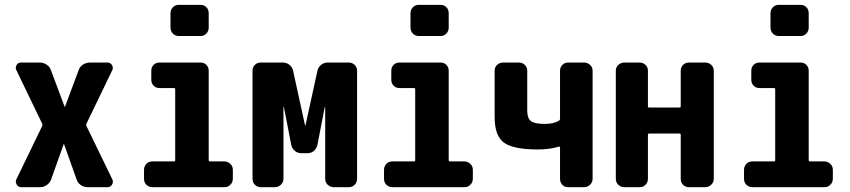

<svg xmlns="http://www.w3.org/2000/svg" viewBox="-20 -780 3540 800"><path d="M448.2 -488.3 339.8 -263.7Q338.9 -259.8 339.8 -255.9L448.2 -32.2Q453.1 -21.5 446.8 -10.7Q440.4 0 427.7 0H345.7Q330.1 0 316.9 -8.8Q303.7 -17.6 298.8 -33.2L247.1 -178.7Q247.1 -179.7 246.1 -179.7Q245.1 -179.7 245.1 -178.7L193.4 -33.2Q188.5 -18.6 175.3 -9.3Q162.1 0 146.5 0H68.4Q56.6 0 49.8 -10.7Q43 -21.5 47.9 -32.2L156.2 -255.9Q157.2 -259.8 156.2 -263.7L47.9 -488.3Q43 -499 49.3 -509.3Q55.7 -519.5 68.4 -519.5H145.5Q161.1 -519.5 174.3 -510.7Q187.5 -502 192.4 -487.3L249 -335.9Q249 -335 250 -335Q251 -335 251 -335.9L307.6 -487.3Q312.5 -502 325.7 -510.7Q338.9 -519.5 355.5 -519.5H427.7Q439.5 -519.5 446.3 -509.3Q453.1 -499 448.2 -488.3Z M724.6 -759.8H815.4Q830.1 -759.8 839.8 -750Q849.6 -740.2 849.6 -724.6V-665Q849.6 -650.4 839.8 -640.1Q830.1 -629.9 815.4 -629.9H724.6Q710 -629.9 700.2 -640.1Q690.4 -650.4 690.4 -665V-724.6Q690.4 -739.3 700.2 -749.5Q710 -759.8 724.6 -759.8ZM915 -107.4Q929.7 -107.4 939.9 -97.2Q950.2 -86.9 950.2 -72.3V-35.2Q950.2 -20.5 939.9 -10.3Q929.7 0 915 0H615.2Q600.6 0 590.3 -9.8Q580.1 -19.5 580.1 -35.2V-72.3Q580.1 -86.9 589.8 -97.2Q599.6 -107.4 615.2 -107.4H705.1Q710 -107.4 710 -112.3V-408.2Q710 -413.1 705.1 -413.1H644.5Q629.9 -413.1 620.1 -422.9Q610.4 -432.6 610.4 -448.2V-485.4Q610.4 -500 620.1 -509.8Q629.9 -519.5 644.5 -519.5H815.4Q830.1 -519.5 839.8 -509.8Q849.6 -500 849.6 -485.4V-112.3Q849.6 -107.4 855.5 -107.4Z M1432.6 -519.5Q1447.3 -519.5 1457.5 -509.8Q1467.8 -500 1467.8 -485.4V-35.2Q1467.8 -20.5 1458 -10.3Q1448.2 0 1432.6 0H1371.1Q1356.4 0 1345.7 -9.8Q1335 -19.5 1335 -35.2V-333Q1335 -334 1334 -334Q1333 -334 1333 -333L1302.7 -176.8Q1299.8 -162.1 1288.6 -151.9Q1277.3 -141.6 1260.7 -141.6H1235.4Q1219.7 -141.6 1208 -151.9Q1196.3 -162.1 1193.4 -176.8L1163.1 -333Q1163.1 -334 1162.1 -334Q1161.1 -334 1161.1 -333V-35.2Q1161.1 -20.5 1150.4 -10.3Q1139.6 0 1125 0H1067.4Q1052.7 0 1042.5 -9.8Q1032.2 -19.5 1032.2 -35.2V-485.4Q1032.2 -500 1042 -509.8Q1051.8 -519.5 1067.4 -519.5H1158.2Q1173.8 -519.5 1186 -509.8Q1198.2 -500 1201.2 -485.4L1251 -257.8Q1251 -256.8 1252 -256.8Q1252.9 -256.8 1252.9 -257.8L1302.7 -485.4Q1305.7 -500 1317.9 -509.8Q1330.1 -519.5 1345.7 -519.5Z M1724.6 -759.8H1815.4Q1830.1 -759.8 1839.8 -750Q1849.6 -740.2 1849.6 -724.6V-665Q1849.6 -650.4 1839.8 -640.1Q1830.1 -629.9 1815.4 -629.9H1724.6Q1710 -629.9 1700.2 -640.1Q1690.4 -650.4 1690.4 -665V-724.6Q1690.4 -739.3 1700.2 -749.5Q1710 -759.8 1724.6 -759.8ZM1915 -107.4Q1929.7 -107.4 1939.9 -97.2Q1950.2 -86.9 1950.2 -72.3V-35.2Q1950.2 -20.5 1939.9 -10.3Q1929.7 0 1915 0H1615.2Q1600.6 0 1590.3 -9.8Q1580.1 -19.5 1580.1 -35.2V-72.3Q1580.1 -86.9 1589.8 -97.2Q1599.6 -107.4 1615.2 -107.4H1705.1Q1710 -107.4 1710 -112.3V-408.2Q1710 -413.1 1705.1 -413.1H1644.5Q1629.9 -413.1 1620.1 -422.9Q1610.4 -432.6 1610.4 -448.2V-485.4Q1610.4 -500 1620.1 -509.8Q1629.9 -519.5 1644.5 -519.5H1815.4Q1830.1 -519.5 1839.8 -509.8Q1849.6 -500 1849.6 -485.4V-112.3Q1849.6 -107.4 1855.5 -107.4Z M2413.1 -519.5Q2427.7 -519.5 2438.5 -509.8Q2449.2 -500 2449.2 -485.4V-35.2Q2449.2 -20.5 2438.5 -10.3Q2427.7 0 2413.1 0H2347.7Q2333 0 2323.2 -9.8Q2313.5 -19.5 2313.5 -35.2V-166Q2313.5 -168 2311 -168.9Q2308.6 -169.9 2307.6 -168.9Q2269.5 -157.2 2220.7 -157.2Q2119.1 -157.2 2080.1 -185.5Q2041 -213.9 2041 -292V-485.4Q2041 -500 2051.3 -509.8Q2061.5 -519.5 2077.1 -519.5H2141.6Q2156.2 -519.5 2166.5 -509.8Q2176.8 -500 2176.8 -485.4V-318.4Q2176.8 -287.1 2192.4 -275.4Q2208 -263.7 2250 -263.7Q2286.1 -263.7 2307.6 -276.4Q2312.5 -278.3 2313.5 -283.2V-485.4Q2313.5 -500 2323.2 -509.8Q2333 -519.5 2347.7 -519.5Z M2918 -519.5Q2932.6 -519.5 2943.4 -509.8Q2954.1 -500 2954.1 -485.4V-35.2Q2954.1 -20.5 2943.4 -10.3Q2932.6 0 2918 0H2850.6Q2835.9 0 2826.2 -9.8Q2816.4 -19.5 2816.4 -35.2V-218.8Q2816.4 -223.6 2810.5 -223.6H2684.6Q2679.7 -223.6 2679.7 -218.8V-35.2Q2679.7 -20.5 2669.9 -10.3Q2660.2 0 2644.5 0H2582Q2567.4 0 2556.6 -9.8Q2545.9 -19.5 2545.9 -35.2V-485.4Q2545.9 -500 2556.6 -509.8Q2567.4 -519.5 2582 -519.5H2644.5Q2659.2 -519.5 2669.4 -509.8Q2679.7 -500 2679.7 -485.4V-335.9Q2679.7 -332 2684.6 -332H2810.5Q2815.4 -332 2816.4 -335.9V-485.4Q2816.4 -500 2826.2 -509.8Q2835.9 -519.5 2850.6 -519.5Z M3224.6 -759.8H3315.4Q3330.1 -759.8 3339.8 -750Q3349.6 -740.2 3349.6 -724.6V-665Q3349.6 -650.4 3339.8 -640.1Q3330.1 -629.9 3315.4 -629.9H3224.6Q3210 -629.9 3200.2 -640.1Q3190.4 -650.4 3190.4 -665V-724.6Q3190.4 -739.3 3200.2 -749.5Q3210 -759.8 3224.6 -759.8ZM3415 -107.4Q3429.7 -107.4 3439.9 -97.2Q3450.2 -86.9 3450.2 -72.3V-35.2Q3450.2 -20.5 3439.9 -10.3Q3429.7 0 3415 0H3115.2Q3100.6 0 3090.3 -9.8Q3080.1 -19.5 3080.1 -35.2V-72.3Q3080.1 -86.9 3089.8 -97.2Q3099.6 -107.4 3115.2 -107.4H3205.1Q3210 -107.4 3210 -112.3V-408.2Q3210 -413.1 3205.1 -413.1H3144.5Q3129.9 -413.1 3120.1 -422.9Q3110.4 -432.6 3110.4 -448.2V-485.4Q3110.4 -500 3120.1 -509.8Q3129.9 -519.5 3144.5 -519.5H3315.4Q3330.1 -519.5 3339.8 -509.8Q3349.6 -500 3349.6 -485.4V-112.3Q3349.6 -107.4 3355.5 -107.4Z"/></svg>

Font: Rounded-L Mgen+ 1m bold
Style: Bold
Weight: 700
Designer: [Source Han Sans]
Ryoko NISHIZUKA  (kana & ideographs); Paul D. Hunt (Latin, Greek & Cyrillic); Wenlong ZHANG  (bopomofo
Version: Version 1.059.20150602